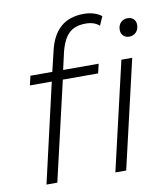

<svg xmlns="http://www.w3.org/2000/svg" viewBox="-82 -804 759 873"><g transform="rotate(-10 297.0 -367.5)"><path d="M62 0 167 -457H66L76 -500H177L199 -592Q215 -663 255.5 -699Q296 -735 364 -735Q389 -735 410.5 -728Q432 -721 445 -710L427 -669Q404 -690 364 -690Q313 -690 285.5 -662.5Q258 -635 244 -575L227 -500H391L381 -457H218L112 0ZM550 -597Q533 -597 522.5 -607.5Q512 -618 512 -634Q512 -656 524.5 -668.5Q537 -681 556 -681Q573 -681 583.5 -671Q594 -661 594 -644Q594 -623 581.5 -610Q569 -597 550 -597ZM546 -500 430 0H380L496 -500Z"/></g></svg>

Font: Work Sans Light
Style: Italic
Weight: 300
Italic angle: -13°
Designer: Wei Huang
Foundry: Wei Huang
Version: Version 2.010; ttfautohint (v1.8.3)